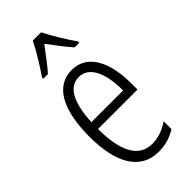

<svg xmlns="http://www.w3.org/2000/svg" viewBox="-244 -821 887 887"><g transform="rotate(-45 199.5 -377.5)"><path d="M228 -765H174C153 -721 112 -655 84 -615V-606H114C140 -634 173 -681 201 -717C230 -679 261 -636 289 -606H319V-615C296 -646 251 -719 228 -765ZM205 -542C98 -542 45 -438 45 -265C45 -102 98 10 224 10C267 10 305 -2 338 -23V-74C301 -49 265 -37 228 -37C141 -37 99 -115 98 -263H356V-305C356 -432 313 -542 205 -542ZM205 -496C277 -496 307 -410 306 -307H99C105 -435 143 -496 205 -496Z"/></g></svg>

Font: Noto Sans Devanagari ExtraCondensed Light
Style: Regular
Weight: 300
Width: 2
Designer: Jelle Bosma - Monotype Design Team
Foundry: Monotype Imaging Inc.
Version: Version 2.004